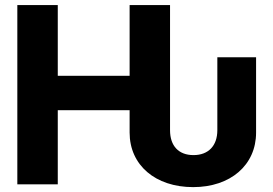

<svg xmlns="http://www.w3.org/2000/svg" viewBox="-20 -748 1108 779"><path d="M763.7 11.2C915 11.2 1019 -78.1 1019 -210V-515.6H861.8V-219.7C861.8 -156.2 825.2 -118.7 765.1 -118.7C704.6 -118.7 669.9 -156.2 669.9 -219.7V-727.5H505.9V-440.4H214.4V-727.5H50.3V0H214.4V-300.8H505.9V-210C505.9 -78.1 610.4 11.2 763.7 11.2Z"/></svg>

Font: Raveo Display
Style: Bold
Weight: 700
Designer: Jakub Foglar, Rasmus Andersson (Inter)
Foundry: Jakubfoglar.com
Version: Version 1.100;Glyphs 3.2.3 (3260)